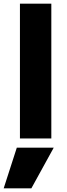

<svg xmlns="http://www.w3.org/2000/svg" viewBox="-40 -750 365 1040"><path d="M130 270H-20L51 50H251ZM68 0V-730H238V0Z"/></svg>

Font: M PLUS 1 ExtraBold
Style: Regular
Weight: 800
Designer: Coji Morishita
Foundry: UNDERFOREST DESIGN
Version: Version 1.001